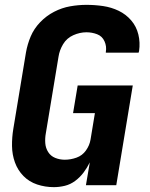

<svg xmlns="http://www.w3.org/2000/svg" viewBox="-20 -763 616 791"><path d="M202 8Q224 8 247 2.5Q270 -3 290 -18Q310 -33 324.5 -52.5Q339 -72 350 -94L334 0H459L527 -411H300L281 -297H371L353 -188Q349 -164 334 -143Q319 -122 295 -113.5Q271 -105 247 -105Q226 -105 207.5 -112.5Q189 -120 178.5 -136.5Q168 -153 166.5 -173.5Q165 -194 169 -215L221 -529Q225 -556 240 -581Q255 -606 282 -618Q309 -630 336 -630Q359 -630 380 -622Q401 -614 410.5 -593Q420 -572 416 -549V-546H551L553 -553Q558 -588 550 -621Q542 -654 520.5 -679Q499 -704 469 -718.5Q439 -733 405 -738Q371 -743 336 -743Q303 -743 269 -737Q235 -731 203 -714.5Q171 -698 145.5 -671.5Q120 -645 106.5 -613Q93 -581 87 -547L35 -233Q29 -197 29.5 -161.5Q30 -126 41.5 -94Q53 -62 76.5 -38Q100 -14 133 -3Q166 8 202 8Z"/></svg>

Font: Iosevka Sparkle XBdObl
Style: Regular
Weight: 800
Italic angle: -9°
Designer: Belleve Invis
Foundry: Belleve Invis
Version: Version 4.5.0; ttfautohint (v1.8.3)